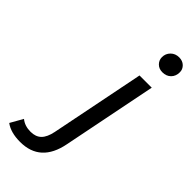

<svg xmlns="http://www.w3.org/2000/svg" viewBox="-475 -812 1066 1066"><g transform="rotate(45 58.5 -278.5)"><path d="M-60 200Q-134 200 -177 168L-135 94Q-105 119 -59 119Q-19 119 4 96.5Q27 74 37 25L148 -530H244L133 25Q99 200 -60 200ZM225 -632Q198 -632 181 -649Q164 -666 164 -690Q164 -718 183.5 -737.5Q203 -757 233 -757Q260 -757 277 -740.5Q294 -724 294 -701Q294 -670 275 -651Q256 -632 225 -632Z"/></g></svg>

Font: Montserrat Medium
Style: Italic
Weight: 500
Italic angle: -11.3°
Designer: Julieta Ulanovsky
Foundry: Julieta Ulanovsky
Version: Version 9.000; ttfautohint (v1.8.4.7-5d5b)